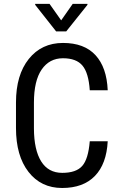

<svg xmlns="http://www.w3.org/2000/svg" viewBox="-20 -937 607 967"><path d="M60.5 -292V-420.9Q60.5 -559.6 125 -640.1Q189.5 -720.7 297.4 -720.7Q404.3 -720.7 460.9 -659.2Q517.6 -597.7 522.5 -482.4H432.1Q426.3 -569.3 395.5 -606.4Q364.7 -643.6 296.9 -643.6Q229 -643.6 189.9 -586.9Q150.9 -530.3 150.9 -419.9V-289.6Q151.4 -181.6 187.5 -124Q223.6 -66.4 293.5 -66.4Q363.3 -66.4 394 -101.1Q424.8 -135.7 432.1 -225.6H522.5Q516.6 -111.3 458 -50.8Q399.4 9.8 293 9.8Q186.5 9.8 123.5 -71.3Q60.5 -152.3 60.5 -292ZM420.4 -917.5V-912.6L313.5 -778.8H262.7L157.2 -912.6V-917.5H229.5L288.1 -834.5L346.2 -917.5Z"/></svg>

Font: RobotoCondensed-Regular
Style: Regular
Weight: 400
Designer: Google
Version: Version 2.001201; 2014